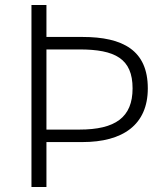

<svg xmlns="http://www.w3.org/2000/svg" viewBox="-20 -749 670 769"><path d="M106 0H166V-180H310C472 -180 572 -249 572 -395C572 -547 473 -601 310 -601H166V-729H106ZM166 -230V-551H298C441 -551 511 -514 511 -395C511 -279 442 -230 298 -230Z"/></svg>

Font: Noto Sans TC Light
Style: Regular
Weight: 300
Designer: Ryoko NISHIZUKA 西塚涼子 (kana, bopomofo & ideographs); Paul D. Hunt (Latin, Greek & Cyrillic); Sandoll Communications 산돌커뮤니
Foundry: Adobe
Version: Version 2.004;hotconv 1.0.118;makeotfexe 2.5.65603